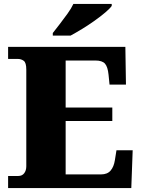

<svg xmlns="http://www.w3.org/2000/svg" viewBox="-20 -951 715 971"><path d="M21 0V-61H72Q92 -61 102.5 -75Q113 -89 113 -110V-599Q113 -634 100 -643.5Q87 -653 70 -653H21V-714H614L617 -523H534L529 -573Q525 -613 511 -629Q497 -645 462 -645H312V-407H548V-339H312V-69H491Q523 -69 539.5 -88.5Q556 -108 561 -141L569 -191H651L644 0ZM247 -784Q262 -803 282 -829Q302 -855 321.5 -882Q341 -909 351 -931H545V-921Q536 -908 512.5 -888Q489 -868 458 -846Q427 -824 395 -804.5Q363 -785 337 -771H247Z"/></svg>

Font: Noto Serif Devanagari Black
Style: Regular
Weight: 900
Designer: Universal Thirst, Indian Type Foundry and the Monotype Design Team
Foundry: Monotype Imaging Inc.
Version: Version 2.004; ttfautohint (v1.8.4.7-5d5b)